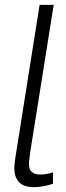

<svg xmlns="http://www.w3.org/2000/svg" viewBox="-20 -760 271 790"><path d="M143 -740H201L104 -132Q103 -120 101 -107.5Q99 -95 99 -84Q99 -73 103 -63.5Q107 -54 117 -48Q127 -42 145 -42Q158 -42 170.5 -44Q183 -46 198 -51V-4Q181 2 160.5 6Q140 10 119 10Q77 10 58 -11Q39 -32 39 -67Q39 -78 40.5 -89.5Q42 -101 43 -110Z"/></svg>

Font: Georama ExtraCondensed Thin Light
Style: Italic
Weight: 300
Italic angle: -9°
Version: Version 1.001